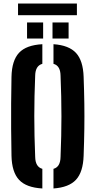

<svg xmlns="http://www.w3.org/2000/svg" viewBox="-20 -1058 540 1086"><path d="M219.5 8Q128.5 3 87.8 -40.8Q47 -84.5 45 -177Q43.5 -258.5 43 -329.8Q42.5 -401 43 -472Q43.5 -543 45 -623.5Q47 -716 87.8 -759.5Q128.5 -803 219.5 -808V-697Q180 -686 179 -630.5Q174 -510.5 174 -401.2Q174 -292 179 -170.5Q180 -114 219.5 -103ZM282.5 8V-103Q321.5 -113.5 322.5 -170.5Q327.5 -291 327.5 -400.2Q327.5 -509.5 322.5 -630.5Q321.5 -686.5 282.5 -697V-808Q370 -802 410 -758.5Q450 -715 453 -623.5Q456 -542.5 457 -471.5Q458 -400.5 457 -329.2Q456 -258 453 -177Q450 -85 410 -41.5Q370 2 282.5 8ZM277 -840V-931H368V-840ZM133 -840V-931H224V-840ZM82 -1038H415V-972H82Z"/></svg>

Font: Big Shoulders Stencil Text ExtraBold
Style: Regular
Weight: 800
Designer: Patric King
Foundry: XO Type Co
Version: Version 1.000